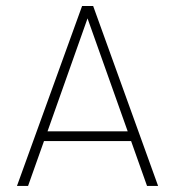

<svg xmlns="http://www.w3.org/2000/svg" viewBox="-20 -615 580 635"><path d="M466.3 0H502.9L288.1 -595.2H251.5L36.1 0H72.8L125.5 -148.4H413.6ZM137.2 -180.7 269.5 -554.2 402.3 -180.7Z"/></svg>

Font: Now ExtraLight
Style: Regular
Weight: 200
Designer: Alfredo Marco Pradil
Foundry: Alfredo Marco Pradil
Version: Version 1.200;hotconv 1.0.109;makeotfexe 2.5.65596